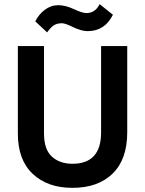

<svg xmlns="http://www.w3.org/2000/svg" viewBox="-20 -896 699 925"><path d="M467 -258V-674H593V-259Q593 -128 522.5 -59.5Q452 9 329 9Q209 9 137.5 -58.5Q66 -126 66 -252V-674H192V-253Q192 -176 230 -141.5Q268 -107 329 -107Q467 -107 467 -258ZM460 -876 524 -825Q485 -746 402 -746Q372 -746 333 -765Q294 -784 279 -784Q255 -784 240 -774.5Q225 -765 207 -740L150 -793Q166 -826 195.5 -848.5Q225 -871 261 -871Q295 -871 336 -852Q377 -833 396 -833Q439 -833 460 -876Z"/></svg>

Font: Hind Semibold
Style: Regular
Weight: 600
Designer: Manushi Parikh, Satya Rajpurohit
Foundry: Indian Type Foundry
Version: Version 1.201;PS 1.0;hotconv 1.0.78;makeotf.lib2.5.61930; tt